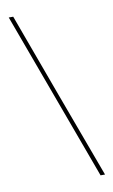

<svg xmlns="http://www.w3.org/2000/svg" viewBox="-86 -783 498 847"><g transform="rotate(-10 162.5 -359.0)"><path d="M36 -737Q105 -548 174.5 -359Q244 -170 314 19H294Q224 -170 155 -359Q86 -548 16 -737Z"/></g></svg>

Font: Josefin Sans Thin Thin
Style: Regular
Weight: 250
Version: Version 2.001